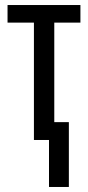

<svg xmlns="http://www.w3.org/2000/svg" viewBox="-20 -557 350 764"><path d="M300 -537H10V-467H115V0H175V187H254V-71H196V-467H300Z"/></svg>

Font: Noto Sans UI Condensed
Style: Regular
Weight: 400
Width: 3
Designer: Monotype Design Team
Foundry: Monotype Imaging Inc.
Version: Version 1.901